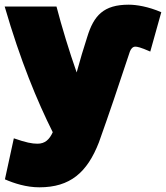

<svg xmlns="http://www.w3.org/2000/svg" viewBox="-50 -584 708 819"><path d="M-30 -556C37 -325 109 -152 175 -20C161 11 142 29 110 29C86 29 61 24 9 6L-29 181C10 198 62 215 118 215C249 215 322 152 372 23C418 -106 453 -210 504 -364C508 -375 516 -385 527 -385C535 -385 548 -383 591 -364L638 -532C582 -556 532 -564 499 -564C392 -564 350 -518 322 -426C307 -380 291 -327 277 -275C246 -363 213 -471 191 -556Z"/></svg>

Font: Repo ExtraBlack
Style: Regular
Weight: 400
Designer: Stefan Peev
Foundry: Context Ltd
Version: Version 001.502